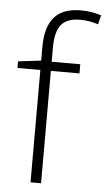

<svg xmlns="http://www.w3.org/2000/svg" viewBox="-54 -801 464 836"><g transform="rotate(5 177.5 -382.5)"><path d="M283 -491H158V0H112V-491H12V-520L112 -532V-592Q112 -679 149.5 -722Q187 -765 266 -765Q293 -765 314.5 -761Q336 -757 355 -751L345 -711Q327 -717 306.5 -720.5Q286 -724 266 -724Q209 -724 183.5 -693.5Q158 -663 158 -592V-531H283Z"/></g></svg>

Font: Noto Sans Oriya ExtraLight
Style: Regular
Weight: 250
Version: Version 2.003